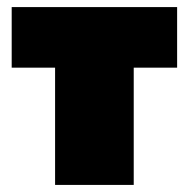

<svg xmlns="http://www.w3.org/2000/svg" viewBox="-20 -522 533 542"><path d="M135.5 0V-331H13V-502H480V-331H357.5V0Z"/></svg>

Font: Commissioner Black
Style: Regular
Weight: 900
Designer: Kostas Bartsokas
Foundry: Kostas Bartsokas
Version: Version 1.000; ttfautohint (v1.8.3)